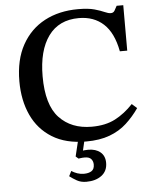

<svg xmlns="http://www.w3.org/2000/svg" viewBox="-59 -718 793 985"><g transform="rotate(-5 337.5 -226.0)"><path d="M363 11Q258 11 188 -32.5Q118 -76 83 -152Q48 -228 48 -326Q48 -437 90.5 -513.5Q133 -590 207.5 -629.5Q282 -669 380 -669Q433 -669 464.5 -660Q496 -651 514.5 -642.5Q533 -634 546 -634Q559 -634 565.5 -644.5Q572 -655 579 -669H613V-435H575Q557 -531 507 -577Q457 -623 380 -623Q277 -623 223 -548.5Q169 -474 169 -341Q169 -194 231 -128Q293 -62 398 -62Q469 -62 519 -88Q569 -114 612 -160L638 -137Q609 -95 572 -61Q535 -27 484 -8Q433 11 363 11ZM346 217Q318 217 297.5 205.5Q277 194 260 181L273 155Q287 164 303 169.5Q319 175 337 175Q361 175 376 165.5Q391 156 391 132Q391 115 381 103.5Q371 92 348 92Q336 92 326 93.5Q316 95 316 95L302 83L323 -4H356L342 56Q342 56 350 55Q358 54 369 54Q408 54 431.5 73.5Q455 93 455 129Q455 171 424.5 194Q394 217 346 217Z"/></g></svg>

Font: STIX Two Text Medium
Style: Regular
Weight: 500
Designer: Ross Mills, John Hudson & Paul Hanslow, Tiro Typeworks Ltd; with prior portions MicroPress Inc., and Coen Hoffman.
Foundry: Tiro Typeworks Ltd
Version: Version 2.13 b171